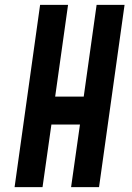

<svg xmlns="http://www.w3.org/2000/svg" viewBox="-20 -770 544 790"><path d="M40 0 145 -750H260L207 -372.5H324.5L377.5 -750H492.5L387.5 0H272.5L309 -257.5H191.5L155 0Z"/></svg>

Font: Mohave Light SemiBold
Style: Italic
Weight: 600
Italic angle: -8°
Version: Version 2.003